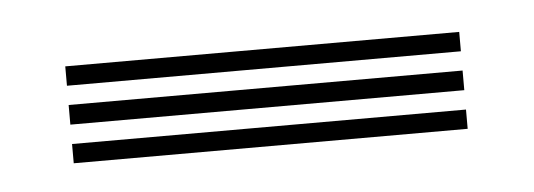

<svg xmlns="http://www.w3.org/2000/svg" viewBox="-24 -454 420 151"><g transform="rotate(-5 185.5 -378.0)"><path d="M30 -400.2V-415.5H341V-400.2ZM30 -369.5V-385H341V-369.5ZM30 -339V-354.2H341V-339Z"/></g></svg>

Font: Big Shoulders Inline Text Medium
Style: Regular
Weight: 500
Designer: Patric King
Foundry: XO Type Co
Version: Version 1.000